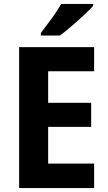

<svg xmlns="http://www.w3.org/2000/svg" viewBox="-20 -953 546 973"><path d="M457 0H77V-714H457V-592H224V-432H442V-310H224V-124H457ZM452 -923Q435 -904 405 -876Q375 -848 342 -820Q309 -792 284 -773H187V-786Q212 -818 241.5 -858.5Q271 -899 290 -933H452Z"/></svg>

Font: Noto Sans Lao SemiCondensed
Style: Bold
Weight: 700
Width: 4
Designer: Monotype Design Team
Foundry: Monotype Imaging Inc.
Version: Version 2.003; ttfautohint (v1.8.4.7-5d5b)